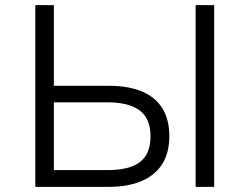

<svg xmlns="http://www.w3.org/2000/svg" viewBox="-20 -725 968 745"><path d="M117 0V-705H189V-392H404Q477 -392 529.5 -370.5Q582 -349 609.5 -305.5Q637 -262 637 -197Q637 -132 609.5 -88.5Q582 -45 529.5 -22.5Q477 0 404 0ZM189 -65H396Q483 -65 523.5 -96.5Q564 -128 564 -196Q564 -265 522 -296.5Q480 -328 396 -328H189ZM739 0V-705H811V0Z"/></svg>

Font: Nunito Sans 6pt Light
Style: Regular
Weight: 300
Version: Version 3.101;gftools[0.9.27]